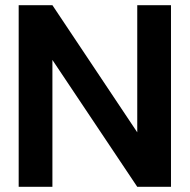

<svg xmlns="http://www.w3.org/2000/svg" viewBox="-20 -720 731 740"><path d="M52 0V-700H182L509 -210V-700H639V0H509L182 -489V0Z"/></svg>

Font: HostGroteskBold
Style: Bold
Weight: 700
Designer: Doukan Karapınar based on Poppins by Indian Type Foundry, Jonny Pinhorn
Foundry: Element Type
Version: Version 1.001; ttfautohint (v1.8.4.7-5d5b)